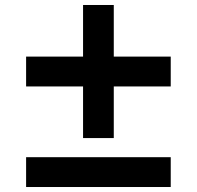

<svg xmlns="http://www.w3.org/2000/svg" viewBox="-20 -750 789 770"><path d="M313.1 -196.3V-403.3H84.7V-523H313.1V-730H436.3V-523H664.7V-403.3H436.3V-196.3ZM84.7 0V-119.6H664.7V0Z"/></svg>

Font: M PLUS 2 Thin
Style: Regular
Weight: 100
Designer: Coji Morishita
Foundry: UNDERFOREST DESIGN
Version: Version 1.001